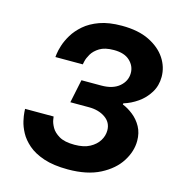

<svg xmlns="http://www.w3.org/2000/svg" viewBox="-112 -848 888 955"><g transform="rotate(15 332.5 -370.0)"><path d="M323 10Q249 10 198.5 -7Q148 -24 117 -51Q86 -78 70 -108Q54 -138 48 -165Q42 -192 41 -209Q40 -226 40 -226H187Q187 -226 189.5 -209.5Q192 -193 204 -171.5Q216 -150 244 -133.5Q272 -117 323 -117Q371 -117 401.5 -133.5Q432 -150 447.5 -175Q463 -200 463 -228Q463 -269 429 -292.5Q395 -316 345 -316H249L274 -436H376Q436 -436 469 -464.5Q502 -493 502 -534Q502 -570 474 -596.5Q446 -623 392 -623Q345 -623 318.5 -606.5Q292 -590 279.5 -568.5Q267 -547 263.5 -530.5Q260 -514 260 -514H119Q119 -514 121 -531Q123 -548 131.5 -575Q140 -602 158 -632Q176 -662 207 -689Q238 -716 285 -733Q332 -750 399 -750Q484 -750 540.5 -722Q597 -694 626 -650Q655 -606 655 -555Q655 -510 633 -474Q611 -438 576.5 -414Q542 -390 505 -379L504 -373Q532 -362 559 -340.5Q586 -319 603 -288Q620 -257 620 -216Q620 -162 587 -110Q554 -58 488 -24Q422 10 323 10Z"/></g></svg>

Font: Be Vietnam Pro
Style: Bold Italic
Weight: 700
Italic angle: -12°
Designer: Lam Bao, Tony Le, Vietanh Nguyen
Foundry: Yellow Type Foundry
Version: Version 1.002; ttfautohint (v1.8.3)